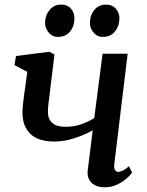

<svg xmlns="http://www.w3.org/2000/svg" viewBox="-20 -786 626 816"><path d="M211.5 -554.5 191.5 -390Q190 -375.5 188 -362Q186 -348.5 184.8 -335.8Q183.5 -323 183.5 -311.5Q183.5 -280.5 201.8 -263.8Q220 -247 258 -247Q293.5 -247 324 -257.5Q354.5 -268 380.5 -284L416 -557.5H522.5L466 -91Q463.5 -73 468.5 -64.2Q473.5 -55.5 481.5 -55.5Q490 -55.5 501.5 -60.8Q513 -66 528 -79.5L541.5 -52.5Q535.5 -43 518.8 -28Q502 -13 477.8 -1.5Q453.5 10 425 10Q400 10 382.8 0.8Q365.5 -8.5 357.8 -25Q350 -41.5 353 -63.5L374 -232Q349.5 -218.5 321.8 -207.5Q294 -196.5 265.8 -190.5Q237.5 -184.5 210 -184.5Q143 -184.5 109.2 -217Q75.5 -249.5 75.5 -306.5Q75.5 -322.5 77.5 -341.8Q79.5 -361 82.2 -380.8Q85 -400.5 87.5 -417.5L96 -480.5L41.5 -509.5L48 -548L190 -566ZM225 -629Q202.5 -629 186.8 -647.8Q171 -666.5 171.5 -691Q172.5 -722.5 191.5 -744.5Q210.5 -766.5 239.5 -766.5Q267 -766.5 282 -748.8Q297 -731 296.5 -707Q296 -674.5 277.5 -651.8Q259 -629 225 -629ZM416 -629Q393.5 -629 377.5 -647.8Q361.5 -666.5 362 -691Q363 -722.5 381.5 -744.5Q400 -766.5 430 -766.5Q457 -766.5 472.5 -748.8Q488 -731 487.5 -707Q487 -674.5 468.2 -651.8Q449.5 -629 416 -629Z"/></svg>

Font: Merriweather 20pt Medium
Style: Italic
Weight: 500
Italic angle: -7.8°
Version: Version 2.101